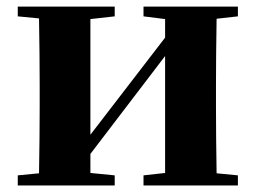

<svg xmlns="http://www.w3.org/2000/svg" viewBox="-20 -566 780 586"><path d="M706.1 -516.1 641.1 -508.8Q639.2 -392.6 639.2 -308.1V-237.8Q639.2 -153.3 641.1 -37.1L706.1 -30.8V0H418V-30.8L483.9 -38.1V-395L255.9 -96.2V-38.1L330.1 -30.8V0H34.2V-30.8L99.1 -37.1Q101.1 -153.3 101.1 -237.8V-308.1Q101.1 -391.6 99.1 -509.8L34.2 -516.1V-545.9H330.1V-516.1L255.9 -507.8V-154.8L483.9 -451.2V-507.8L418 -516.1V-545.9H706.1Z"/></svg>

Font: Noto Serif JP Black
Style: Regular
Weight: 900
Designer: Ryoko NISHIZUKA  (kana & ideographs); Frank Grießhammer (Latin, Greek & Cyrillic); Wenlong ZHANG  (bopomofo); Sandoll Co
Foundry: Adobe Systems Incorporated
Version: Version 1.001;PS 1.001;hotconv 16.6.54;makeotf.lib2.5.65590